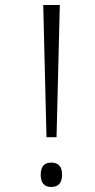

<svg xmlns="http://www.w3.org/2000/svg" viewBox="-20 -734 377 764"><path d="M165 -188 152 -714H218L205 -188ZM142 -39Q142 -87 184 -87Q227 -87 227 -39Q227 10 184 10Q142 10 142 -39Z"/></svg>

Font: Noto Sans Gurmukhi SemiCondensed Light
Style: Regular
Weight: 300
Width: 4
Designer: Jelle Bosma - Monotype Design Team
Foundry: Monotype Imaging Inc.
Version: Version 2.004; ttfautohint (v1.8.4.7-5d5b)